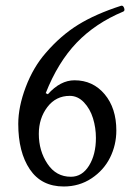

<svg xmlns="http://www.w3.org/2000/svg" viewBox="-20 -658 487 693"><path d="M210 15.1Q129.4 15.1 87.6 -46.9Q45.9 -108.9 45.9 -210.9Q45.9 -272.5 73 -344Q100.1 -415.5 145 -466.8Q199.2 -529.8 262 -568.6Q324.7 -607.4 417 -637.2Q424.3 -639.2 428 -629.2Q431.6 -619.1 424.8 -616.2Q324.2 -574.2 256.6 -503.7Q189 -433.1 145 -321.8L152.8 -317.9Q197.8 -368.2 249 -368.2Q315.4 -368.2 357.7 -317.9Q399.9 -267.6 399.9 -187Q399.9 -134.8 377.2 -89.1Q354.5 -43.5 310.3 -14.2Q266.1 15.1 210 15.1ZM235.8 -20Q276.4 -20 301.3 -60.1Q326.2 -100.1 326.2 -160.2Q326.2 -196.8 315.7 -231Q305.2 -265.1 283 -288.6Q260.7 -312 231.9 -312Q181.6 -312 150.9 -271.5Q120.1 -231 120.1 -174.8Q120.1 -113.3 151.4 -66.7Q182.6 -20 235.8 -20Z"/></svg>

Font: Junicode SmCond
Style: Regular
Weight: 400
Width: 4
Designer: Peter S. Baker
Version: Version 2.206